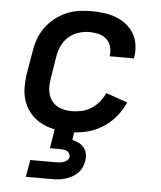

<svg xmlns="http://www.w3.org/2000/svg" viewBox="-53 -574 706 841"><g transform="rotate(5 300.0 -154.0)"><path d="M268 8Q235 8 203.5 2.5Q172 -3 144.5 -16.5Q117 -30 96 -53Q75 -76 64 -105Q53 -134 52.5 -166.5Q52 -199 57 -232L74 -332Q78 -359 88 -386Q98 -413 115 -436.5Q132 -460 155.5 -478.5Q179 -497 205.5 -508.5Q232 -520 260 -524Q288 -528 315 -528Q343 -528 370.5 -524.5Q398 -521 423 -511.5Q448 -502 468.5 -486Q489 -470 502.5 -447.5Q516 -425 520 -397.5Q524 -370 519 -342Q519 -341 519 -340Q519 -339 519 -338H412Q412 -339 412 -339.5Q412 -340 412 -340Q415 -361 409.5 -380.5Q404 -400 389.5 -413Q375 -426 355.5 -431Q336 -436 315 -436Q291 -436 267 -428.5Q243 -421 223.5 -404Q204 -387 193.5 -364Q183 -341 179 -317L163 -217Q160 -199 160 -182Q160 -165 164.5 -149Q169 -133 179 -120Q189 -107 203 -99Q217 -91 234 -87.5Q251 -84 268 -84Q290 -84 311.5 -89Q333 -94 352.5 -106.5Q372 -119 387 -137Q402 -155 411 -176L506 -143Q491 -109 466 -79Q441 -49 408.5 -29Q376 -9 340 -0.5Q304 8 268 8ZM92 220 105 145H220Q228 145 236 144Q244 143 252 140.5Q260 138 267 131.5Q274 125 275 117Q276 109 272 102Q268 95 261 91.5Q254 88 246 87Q238 86 229 86H186L200 0H287L281 41Q296 45 309.5 51.5Q323 58 332.5 69.5Q342 81 345 96.5Q348 112 345 129Q343 143 336.5 157Q330 171 319 182Q308 193 294 200.5Q280 208 265.5 212.5Q251 217 236.5 218.5Q222 220 207 220Z"/></g></svg>

Font: Iosevka SS04 Semibold Extended
Style: Italic
Weight: 600
Width: 7
Italic angle: -9°
Monospace: yes
Designer: Belleve Invis
Foundry: Belleve Invis
Version: Version 19.0.0; ttfautohint (v1.8.4)